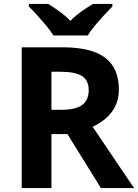

<svg xmlns="http://www.w3.org/2000/svg" viewBox="-20 -954 700 974"><path d="M298 -714Q444 -714 513.5 -661Q583 -608 583 -500Q583 -451 564.5 -414.5Q546 -378 515.5 -352.5Q485 -327 450 -311L660 0H492L322 -274H241V0H90V-714ZM287 -590H241V-397H290Q365 -397 397.5 -422Q430 -447 430 -496Q430 -547 395.5 -568.5Q361 -590 287 -590ZM251 -774Q237 -797 214.5 -824Q192 -851 168.5 -877Q145 -903 126 -921V-934H225Q251 -918 281 -896.5Q311 -875 337 -848Q363 -875 394 -896.5Q425 -918 451 -934H550V-921Q532 -903 508 -877Q484 -851 461.5 -824Q439 -797 425 -774Z"/></svg>

Font: Noto Sans Ol Chiki
Style: Bold
Weight: 700
Designer: Monotype Design Team, Lewis McGuffie
Foundry: Monotype Imaging Inc.
Version: Version 2.003; ttfautohint (v1.8.4.7-5d5b)